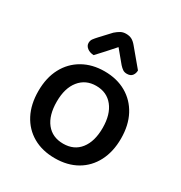

<svg xmlns="http://www.w3.org/2000/svg" viewBox="-167 -816 895 950"><g transform="rotate(30 280.5 -341.0)"><path d="M517 -234Q517 -159 488 -103Q459 -47 406 -16.5Q353 14 281 14Q209 14 156 -16.5Q103 -47 74 -102.5Q45 -158 45 -234Q45 -310 74.5 -365.5Q104 -421 157.5 -451.5Q211 -482 281 -482Q352 -482 405 -451.5Q458 -421 487.5 -365.5Q517 -310 517 -234ZM281 -399Q221 -399 185.5 -355Q150 -311 150 -234Q150 -156 184.5 -112.5Q219 -69 281 -69Q343 -69 377.5 -113Q412 -157 412 -234Q412 -311 377 -355Q342 -399 281 -399ZM338 -550 280 -620Q256 -592 235 -569.5Q214 -547 193 -524Q170 -525 155.5 -536.5Q141 -548 141 -564Q141 -578 148.5 -588Q156 -598 168 -611L222 -669Q237 -682 250 -689Q263 -696 280 -696Q299 -696 312.5 -689Q326 -682 340 -665L421 -568Q421 -551 411.5 -538.5Q402 -526 381 -526Q367 -526 357.5 -532.5Q348 -539 338 -550Z"/></g></svg>

Font: Baloo Bhaijaan 2 Medium
Style: Regular
Weight: 500
Designer: Sanskriti Dholi, Noopur Datye and Ek Type
Foundry: Ek Type
Version: Version 1.701